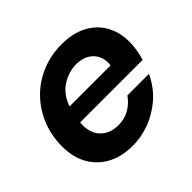

<svg xmlns="http://www.w3.org/2000/svg" viewBox="-131 -657 817 817"><g transform="rotate(-45 278.0 -248.0)"><path d="M240 12Q141 12 82.5 -45Q24 -102 24 -199Q24 -263 46.5 -319Q69 -375 110 -417.5Q151 -460 207.5 -484Q264 -508 331 -508Q396 -508 443.5 -483.5Q491 -459 516.5 -414.5Q542 -370 542 -311Q542 -287 537.5 -261.5Q533 -236 527 -217H151Q150 -213 150 -209Q150 -205 150 -200Q150 -150 180 -121.5Q210 -93 258 -93Q296 -93 325.5 -110.5Q355 -128 374 -156H504Q477 -99 434 -62Q391 -25 340.5 -6.5Q290 12 240 12ZM167 -297H414Q415 -301 415 -304Q415 -307 415 -308Q416 -352 388 -378Q360 -404 314 -404Q268 -404 227 -377.5Q186 -351 167 -297Z"/></g></svg>

Font: Rethink Sans
Style: Bold Italic
Weight: 700
Italic angle: -10°
Designer: The Rethink Sans project authors (Hans Thiessen). DM Sans designed by Colophon Foundry.
Foundry: Rethink Communications LLC
Version: Version 1.001